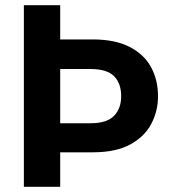

<svg xmlns="http://www.w3.org/2000/svg" viewBox="-20 -720 663 740"><path d="M72 0V-700H212V-568H338Q423 -568 479 -539.5Q535 -511 562 -461.5Q589 -412 589 -349Q589 -292 563 -242.5Q537 -193 481.5 -163Q426 -133 338 -133H212V0ZM212 -245H329Q392 -245 419.5 -273.5Q447 -302 447 -349Q447 -399 419.5 -426.5Q392 -454 329 -454H212Z"/></svg>

Font: DM Sans 11pt ExtraBold
Style: Regular
Weight: 800
Version: Version 4.004;gftools[0.9.30]